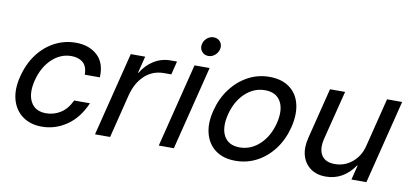

<svg xmlns="http://www.w3.org/2000/svg" viewBox="-66 -899 2429 1127"><g transform="rotate(10 1148.5 -336.0)"><path d="M224.2 10Q156.7 10 110 -23.8Q63.3 -57.5 46.2 -117.9Q29.2 -178.3 49.2 -257.5Q69.2 -336.7 111.7 -392.9Q154.2 -449.2 212.5 -479.6Q270.8 -510 337.5 -510Q416.7 -510 465.8 -465.4Q515 -420.8 510.8 -334.2H420.8Q420.8 -383.3 394.6 -405.8Q368.3 -428.3 325 -428.3Q260.8 -428.3 209.6 -380Q158.3 -331.7 137.5 -250Q117.5 -169.2 144.2 -120.4Q170.8 -71.7 235.8 -71.7Q281.7 -71.7 321.2 -96.2Q360.8 -120.8 385.8 -174.2H480Q440.8 -83.3 372.9 -36.7Q305 10 224.2 10Z M540.8 0 665.8 -500H751.7L726.7 -400H730Q757.5 -447.5 802.9 -475.8Q848.3 -504.2 903.3 -504.2H940.8L920.8 -424.2H878.3Q810 -424.2 762.5 -380Q715 -335.8 695.8 -260.8L630.8 0Z M920.8 0 1045.8 -500H1135.8L1010.8 0ZM1115.8 -568.3Q1090 -568.3 1075.4 -587.9Q1060.8 -607.5 1067.5 -632.5Q1072.5 -653.3 1090 -667.5Q1107.5 -681.7 1127.5 -681.7Q1154.2 -681.7 1168.8 -662.9Q1183.3 -644.2 1176.7 -617.5Q1170.8 -596.7 1153.8 -582.5Q1136.7 -568.3 1115.8 -568.3Z M1378.3 10Q1306.7 10 1260 -24.2Q1213.3 -58.3 1197.1 -118.8Q1180.8 -179.2 1200.8 -257.5Q1220 -333.3 1262.9 -390Q1305.8 -446.7 1364.6 -478.3Q1423.3 -510 1491.7 -510Q1564.2 -510 1610.8 -476.2Q1657.5 -442.5 1672.9 -382.1Q1688.3 -321.7 1669.2 -242.5Q1650 -165.8 1607.5 -109.2Q1565 -52.5 1506.2 -21.2Q1447.5 10 1378.3 10ZM1390 -71.7Q1455.8 -71.7 1507.9 -120Q1560 -168.3 1580.8 -250Q1600.8 -331.7 1573.3 -380Q1545.8 -428.3 1479.2 -428.3Q1413.3 -428.3 1361.7 -380Q1310 -331.7 1289.2 -250Q1269.2 -168.3 1296.2 -120Q1323.3 -71.7 1390 -71.7Z M1916.7 9.2Q1861.7 9.2 1825 -17.9Q1788.3 -45 1775.4 -91.2Q1762.5 -137.5 1777.5 -196.7L1853.3 -500H1943.3L1870 -209.2Q1854.2 -145 1877.1 -108.8Q1900 -72.5 1956.7 -72.5Q2015.8 -72.5 2060.8 -110.4Q2105.8 -148.3 2120.8 -210L2193.3 -500H2283.3L2158.3 0H2069.2L2090.8 -86.7H2087.5Q2020.8 9.2 1916.7 9.2Z"/></g></svg>

Font: Funnel Sans
Style: Italic
Weight: 400
Italic angle: -14.036°
Version: Version 1.000; Beta; Release 5; Build 24; ttfautohint (v1.8.